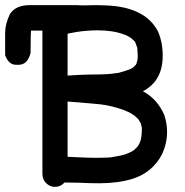

<svg xmlns="http://www.w3.org/2000/svg" viewBox="-60 -711 721 747"><path d="M462 -552Q460 -555 459 -555L461 -552ZM461 -552Q457 -557 452 -561Q450 -562 450 -563Q432 -574 426 -576H425L422 -577Q380 -593 319 -593Q283 -593 240 -587Q222 -584 203 -580V-417Q246 -420 289 -421Q365 -421 388 -426Q390 -426 391.5 -426Q393 -426 393 -427H399Q449 -440 460 -450Q460 -451 462 -452.5Q464 -454 465.5 -456Q467 -458 468 -458Q470 -462 471 -463.5Q472 -465 472 -468Q476 -477 476 -494L474 -525Q466 -551 462 -552V-551ZM306 -97Q374 -97 383 -101Q411 -105 432 -112Q434 -114 437 -114.5Q440 -115 441 -116Q451 -120 461 -127Q465 -131 470 -135.5Q475 -140 475 -141Q480 -147 483 -154L484 -156Q492 -174 492 -213L488 -231Q487 -231 487 -232Q485 -237 481 -242Q481 -244 480 -244.5Q479 -245 479 -246Q472 -254 464 -260V-261L460 -263Q448 -272 436 -277Q434 -277 428 -280Q428 -281 427 -281Q375 -300 331 -305Q327 -306 203 -316V-101Q286 -97 306 -97ZM260 -690Q286 -691 316 -691L350 -690Q505 -685 555 -588Q573 -546 573 -494Q573 -396 496 -356Q552 -326 579 -264Q590 -231 590 -198Q590 -154 571 -112Q534 -40 455 -15Q398 2 327 2Q288 2 249 0L191 -1Q176 16 154 16Q134 16 119.5 1.5Q105 -13 105 -34V-592H61Q59 -583 59 -505Q47 -459 13 -459H2Q-26 -459 -40 -496V-583Q-40 -618 -21 -657Q2 -691 55 -691H239Q251 -691 260 -690Z"/></svg>

Font: Bad Comic
Style: Regular
Weight: 400
Designer: GGBotNet
Foundry: f0n7
Version: 0.9